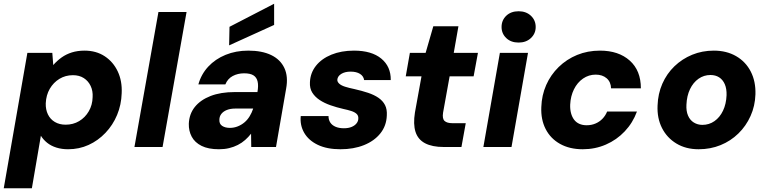

<svg xmlns="http://www.w3.org/2000/svg" viewBox="-37 -784 4098 1024"><path d="M-17 220 109 -502H242L247 -437Q267 -460 291.5 -477.5Q316 -495 346.5 -504.5Q377 -514 414 -514Q476 -514 521.5 -484Q567 -454 591 -403Q615 -352 612 -287Q610 -225 587.5 -171Q565 -117 525.5 -75.5Q486 -34 435.5 -11Q385 12 326 12Q292 12 263.5 3Q235 -6 214.5 -22.5Q194 -39 181 -60L133 220ZM313 -119Q353 -119 385 -138Q417 -157 436.5 -190.5Q456 -224 457 -266Q459 -299 446.5 -325.5Q434 -352 410 -367.5Q386 -383 352 -383Q312 -383 280 -363.5Q248 -344 228.5 -310.5Q209 -277 207 -233Q206 -200 218.5 -174Q231 -148 255.5 -133.5Q280 -119 313 -119Z M680 0 808 -720H958L830 0Z M1131 12Q1074 12 1038 -6Q1002 -24 985.5 -55Q969 -86 970 -124Q972 -176 1002 -213.5Q1032 -251 1086 -272Q1140 -293 1215 -293H1336Q1342 -327 1337 -349Q1332 -371 1315 -382Q1298 -393 1265 -393Q1231 -393 1204 -378.5Q1177 -364 1165 -334H1021Q1036 -388 1073.5 -428.5Q1111 -469 1166 -491.5Q1221 -514 1287 -514Q1360 -514 1409 -490.5Q1458 -467 1479.5 -421.5Q1501 -376 1489 -311L1435 0H1303L1302 -71Q1288 -53 1270.5 -37.5Q1253 -22 1231.5 -11Q1210 0 1185 6Q1160 12 1131 12ZM1189 -102Q1211 -102 1231 -110Q1251 -118 1267 -131.5Q1283 -145 1294.5 -164Q1306 -183 1313 -204V-205H1217Q1192 -205 1173 -197.5Q1154 -190 1143.5 -176.5Q1133 -163 1133 -145Q1132 -123 1148 -112.5Q1164 -102 1189 -102ZM1185 -542 1187 -641 1425 -764V-651Z M1779 12Q1707 12 1658 -11.5Q1609 -35 1585.5 -75.5Q1562 -116 1567 -165H1715Q1715 -145 1724.5 -130.5Q1734 -116 1752.5 -108Q1771 -100 1797 -100Q1821 -100 1838 -107Q1855 -114 1864.5 -126Q1874 -138 1874 -152Q1875 -167 1865 -176.5Q1855 -186 1836.5 -192Q1818 -198 1794 -203Q1759 -211 1726 -222.5Q1693 -234 1668 -250.5Q1643 -267 1628.5 -290Q1614 -313 1616 -346Q1618 -395 1648 -433Q1678 -471 1730.5 -492.5Q1783 -514 1851 -514Q1945 -514 1996.5 -471.5Q2048 -429 2047 -357H1905Q1902 -378 1883 -390Q1864 -402 1833 -402Q1802 -402 1782.5 -389.5Q1763 -377 1762 -358Q1762 -347 1772.5 -337.5Q1783 -328 1803.5 -321.5Q1824 -315 1853 -309Q1893 -300 1926 -289Q1959 -278 1982 -262Q2005 -246 2016.5 -223.5Q2028 -201 2026 -168Q2024 -113 1991.5 -72.5Q1959 -32 1904 -10Q1849 12 1779 12Z M2330 0Q2268 0 2230 -20Q2192 -40 2179 -81Q2166 -122 2176 -184L2211 -377H2127L2149 -502H2233L2274 -644H2408L2383 -502H2512L2489 -377H2361L2326 -183Q2321 -151 2334 -139Q2347 -127 2376 -127H2447L2424 0Z M2541 0 2629 -502H2779L2691 0ZM2729 -557Q2688 -557 2663 -581Q2638 -605 2638 -640Q2638 -676 2663 -700Q2688 -724 2729 -724Q2769 -724 2794.5 -700Q2820 -676 2820 -640Q2820 -605 2794.5 -581Q2769 -557 2729 -557Z M3071 12Q3001 12 2950 -16.5Q2899 -45 2873 -96Q2847 -147 2850 -213Q2852 -276 2876 -330.5Q2900 -385 2942.5 -426.5Q2985 -468 3041 -491Q3097 -514 3163 -514Q3262 -514 3321.5 -461Q3381 -408 3381 -313H3222Q3221 -347 3198.5 -366.5Q3176 -386 3140 -386Q3103 -386 3072.5 -365Q3042 -344 3024 -307.5Q3006 -271 3004 -226Q3003 -201 3008.5 -180.5Q3014 -160 3025 -145.5Q3036 -131 3053 -123.5Q3070 -116 3092 -116Q3117 -116 3138.5 -125Q3160 -134 3176 -150.5Q3192 -167 3201 -189H3360Q3338 -129 3295 -83.5Q3252 -38 3194.5 -13Q3137 12 3071 12Z M3689 12Q3621 12 3570.5 -18.5Q3520 -49 3493.5 -101.5Q3467 -154 3470 -221Q3472 -284 3495.5 -337.5Q3519 -391 3560 -430.5Q3601 -470 3654.5 -492Q3708 -514 3770 -514Q3838 -514 3889 -484.5Q3940 -455 3967 -402.5Q3994 -350 3992 -281Q3990 -219 3966 -165.5Q3942 -112 3901 -72Q3860 -32 3806 -10Q3752 12 3689 12ZM3709 -118Q3745 -118 3773.5 -138Q3802 -158 3819 -193.5Q3836 -229 3838 -276Q3839 -311 3828.5 -335Q3818 -359 3798.5 -371.5Q3779 -384 3752 -384Q3717 -384 3688.5 -364Q3660 -344 3643 -308.5Q3626 -273 3624 -226Q3622 -192 3632.5 -167.5Q3643 -143 3663.5 -130.5Q3684 -118 3709 -118Z"/></svg>

Font: DM Sans 16pt Black
Style: Italic
Weight: 900
Italic angle: -10°
Version: Version 4.004;gftools[0.9.30]